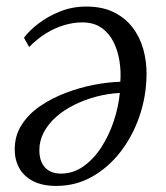

<svg xmlns="http://www.w3.org/2000/svg" viewBox="-20 -568 518 600"><path d="M55 -450Q70 -471 99 -493.5Q128 -516 166.8 -531.8Q205.5 -547.5 249.5 -547.5Q299.5 -547.5 335.2 -530Q371 -512.5 394 -482.5Q417 -452.5 427.8 -414.2Q438.5 -376 438 -333.5Q437 -266 415.5 -203.8Q394 -141.5 356 -92.8Q318 -44 267.2 -15.5Q216.5 13 156 13Q112.5 13 83.8 -1.8Q55 -16.5 40.5 -42.2Q26 -68 26 -101Q26 -144.5 47.8 -178.2Q69.5 -212 106 -236.8Q142.5 -261.5 186 -278Q229.5 -294.5 274 -303Q318.5 -311.5 356 -312.5Q358.5 -344 353.5 -376.5Q348.5 -409 334.8 -436.8Q321 -464.5 297 -481.2Q273 -498 237 -498Q209.5 -498 180.8 -489.5Q152 -481 124.2 -464Q96.5 -447 71 -421ZM170.5 -25.5Q208.5 -25.5 240.2 -47.8Q272 -70 296 -106.8Q320 -143.5 335 -188Q350 -232.5 354.5 -277.5Q316.5 -275.5 280 -265.8Q243.5 -256 211.5 -240Q179.5 -224 155.2 -202.5Q131 -181 117 -154.8Q103 -128.5 103 -99Q103 -63.5 120.8 -44.5Q138.5 -25.5 170.5 -25.5Z"/></svg>

Font: Merriweather 60pt Light
Style: Italic
Weight: 300
Italic angle: -7.8°
Version: Version 2.101